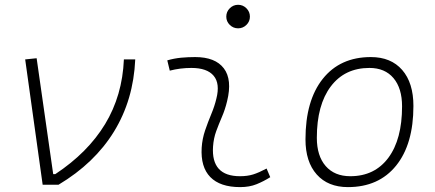

<svg xmlns="http://www.w3.org/2000/svg" viewBox="-20 -763 1798 793"><path d="M156.2 0 84 -517.6 131.3 -522.5 199.7 -43.9H208.5Q342.8 -132.8 414.1 -250.5Q485.4 -368.2 491.7 -517.6H538.6Q531.2 -350.6 450.9 -219.7Q370.6 -88.9 221.7 0Z M1081.1 -66.9 1096.2 -31.2Q1069.3 -14.2 1039.8 -2.2Q1010.3 9.8 971.7 9.8Q889.2 9.8 848.6 -31.7Q808.1 -73.2 813 -153.3Q815.4 -189.9 827.1 -224.4Q838.9 -258.8 852.5 -291.5Q866.2 -324.2 873.5 -355Q889.6 -417.5 862.5 -450Q835.4 -482.4 770.5 -482.4Q724.1 -482.4 681.2 -471.2L670.9 -513.7Q699.7 -522 728.5 -524.7Q757.3 -527.3 786.1 -527.3Q869.1 -527.3 904.5 -480.7Q939.9 -434.1 918 -345.2Q909.7 -310.5 896.7 -280.5Q883.8 -250.5 873 -221.2Q862.3 -191.9 859.9 -157.7Q851.6 -35.2 971.2 -35.2Q1002 -35.2 1025.4 -42.5Q1048.8 -49.8 1081.1 -66.9ZM963.4 -646Q943.4 -646 929 -660.2Q914.6 -674.3 914.6 -694.3Q914.6 -714.4 929 -728.8Q943.4 -743.2 963.4 -743.2Q983.4 -743.2 997.8 -728.8Q1012.2 -714.4 1012.2 -694.3Q1012.2 -674.3 997.8 -660.2Q983.4 -646 963.4 -646Z M1417 9.8Q1334.5 9.8 1288.1 -42.5Q1241.7 -94.7 1241.7 -187.5Q1241.7 -347.7 1313.2 -437.5Q1384.8 -527.3 1511.7 -527.3Q1594.7 -527.3 1641.1 -474.1Q1687.5 -420.9 1687.5 -325.2Q1687.5 -167.5 1616 -78.9Q1544.4 9.8 1417 9.8ZM1426.8 -35.2Q1527.3 -35.2 1584 -111.3Q1640.6 -187.5 1640.6 -323.7Q1640.6 -398.4 1605.2 -440.4Q1569.8 -482.4 1505.9 -482.4Q1403.8 -482.4 1346.2 -406Q1288.6 -329.6 1288.6 -193.8Q1288.6 -119.1 1325.2 -77.1Q1361.8 -35.2 1426.8 -35.2Z"/></svg>

Font: Cascadia Mono NF ExtraLight
Style: Italic
Weight: 200
Italic angle: -10°
Monospace: yes
Designer: Aaron Bell
Foundry: Saja Typeworks
Version: Version 2404.023; ttfautohint (v1.8.4)